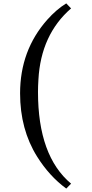

<svg xmlns="http://www.w3.org/2000/svg" viewBox="-20 -934 539 1125"><path d="M202.6 -395Q202.6 -20 396.5 142.1L368.2 170.9Q269 98.1 197.3 -16.6Q97.7 -175.8 97.7 -387.2Q97.7 -638.2 255.9 -817.4Q310.5 -878.9 368.2 -914.1L396.5 -884.8Q219.7 -731.4 205.1 -467.8Q202.6 -428.7 202.6 -395Z"/></svg>

Font: Metamorphous
Style: Regular
Weight: 400
Designer: James Grieshaber
Foundry: James Grieshaber
Version: Version 1.001